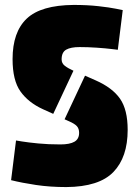

<svg xmlns="http://www.w3.org/2000/svg" viewBox="-20 -749 563 779"><path d="M278 -462 196 -287 154 -306Q95 -333 63 -378Q31 -423 31 -509Q31 -619 88.5 -673.5Q146 -728 279 -729Q334 -729 379 -724Q424 -719 451 -713.5Q478 -708 478 -708L458 -547Q458 -547 433.5 -550Q409 -553 373 -555.5Q337 -558 303 -558Q267 -558 248.5 -547.5Q230 -537 230 -508Q230 -492 243 -482Q256 -472 278 -462ZM242 -265 325 -442 368 -423Q436 -393 467 -348.5Q498 -304 498 -222Q498 -111 440 -51Q382 9 249 10Q183 10 126 1.5Q69 -7 25 -18L45 -179Q45 -179 69.5 -175Q94 -171 135 -167Q176 -163 225 -163Q263 -163 282 -174Q301 -185 301 -210Q301 -227 292 -237Q283 -247 260 -257Z"/></svg>

Font: Protest Guerrilla
Style: Regular
Weight: 400
Designer: Octavio Pardo
Foundry: Ashler Design
Version: Version 2.005; ttfautohint (v1.8.4.7-5d5b)